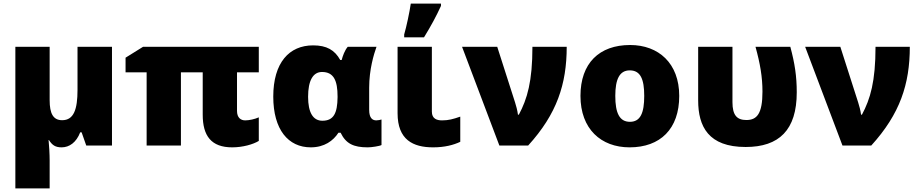

<svg xmlns="http://www.w3.org/2000/svg" viewBox="-20 -815 5149 1075"><path d="M607 -553H414V-312C414 -202 393 -142 328 -142C278 -142 258 -179 258 -254V-553H66V240H258V84C258 47 255 -3 252 -31H254C272 -3 289 10 325 10C368 10 407 -17 429 -74H437L463 0H607Z M1353 -141C1328 -141 1307 -156 1307 -194V-410H1429V-553H781L683 -492V-410H801V0H993V-410H1115V-173C1115 -54 1163 10 1280 10C1340 10 1398 -7 1429 -26V-158C1407 -148 1375 -141 1353 -141Z M1720 10C1796 10 1846 -27 1875 -72H1887C1917 -10 1960 10 2039 10C2061 10 2106 3 2116 -3V-146C2111 -144 2096 -141 2087 -141C2066 -141 2047 -153 2047 -200V-324C2047 -426 2073 -511 2088 -553H1927C1910 -533 1899 -502 1893 -479H1885C1854 -535 1809 -561 1733 -561C1599 -561 1510 -464 1510 -274C1510 -89 1594 10 1720 10ZM1785 -139C1732 -139 1705 -186 1705 -273C1705 -363 1732 -412 1783 -412C1849 -412 1870 -363 1870 -275V-270C1869 -181 1848 -139 1785 -139Z M2243 -606H2354C2394 -671 2423 -725 2449 -782V-795H2280C2273 -746 2256 -667 2243 -622ZM2398 -553H2206V-181C2206 -32 2293 10 2405 10C2469 10 2519 -3 2557 -21V-162C2517 -148 2491 -141 2455 -141C2426 -141 2398 -150 2398 -190Z M2567 -553 2776 0H2937C3098 -177 3153 -344 3153 -553H2961C2961 -359 2932 -261 2885 -173H2880C2877 -196 2870 -223 2864 -241L2764 -553Z M3783 -278C3783 -461 3667 -563 3508 -563C3335 -563 3230 -461 3230 -278C3230 -93 3345 10 3505 10C3677 10 3783 -93 3783 -278ZM3425 -278C3425 -372 3449 -421 3506 -421C3566 -421 3587 -372 3587 -278C3587 -183 3566 -133 3507 -133C3448 -133 3425 -183 3425 -278Z M4155 8C4342 8 4441 -87 4441 -298C4441 -388 4430 -460 4405 -553H4210C4236 -459 4249 -384 4249 -302C4249 -178 4218 -143 4159 -143C4106 -143 4081 -170 4081 -243V-553H3889V-253C3889 -106 3947 8 4155 8Z M4488 -553 4697 0H4858C5019 -177 5074 -344 5074 -553H4882C4882 -359 4853 -261 4806 -173H4801C4798 -196 4791 -223 4785 -241L4685 -553Z"/></svg>

Font: Noto Sans UI Black
Style: Regular
Weight: 900
Designer: Monotype Design Team
Foundry: Monotype Imaging Inc.
Version: Version 1.901